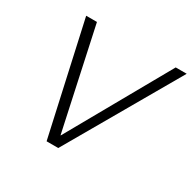

<svg xmlns="http://www.w3.org/2000/svg" viewBox="-117 -619 748 741"><g transform="rotate(30 257.0 -248.0)"><path d="M176 0 66 -496H114L211 -47H212L465 -496H514L228 0Z"/></g></svg>

Font: DM Sans 28pt ExtraLight
Style: Italic
Weight: 250
Italic angle: -10°
Version: Version 4.004;gftools[0.9.30]